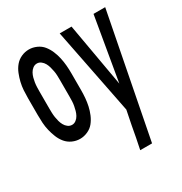

<svg xmlns="http://www.w3.org/2000/svg" viewBox="-173 -656 946 998"><g transform="rotate(-30 300.0 -156.5)"><path d="M141 8Q117 8 95 -2Q73 -12 58 -30Q43 -48 34 -70.5Q25 -93 19.5 -116Q14 -139 12.5 -162.5Q11 -186 11 -210V-310Q11 -334 12.5 -357.5Q14 -381 19.5 -404Q25 -427 34 -449.5Q43 -472 58 -490Q73 -508 95 -518Q117 -528 141 -528Q164 -528 186.5 -518Q209 -508 223.5 -490Q238 -472 247.5 -449.5Q257 -427 262 -404Q267 -381 269 -357.5Q271 -334 271 -310V-210Q271 -186 269 -162.5Q267 -139 262 -116Q257 -93 247.5 -70.5Q238 -48 223.5 -30Q209 -12 186.5 -2Q164 8 141 8ZM141 -76Q154 -76 165 -84.5Q176 -93 182.5 -105Q189 -117 192.5 -130Q196 -143 198.5 -156Q201 -169 201.5 -183Q202 -197 202 -210V-310Q202 -323 201.5 -337Q201 -351 198.5 -364Q196 -377 192.5 -390Q189 -403 182.5 -415Q176 -427 165 -435.5Q154 -444 141 -444Q127 -444 116 -435.5Q105 -427 98.5 -415Q92 -403 88.5 -390Q85 -377 83 -364Q81 -351 80.5 -337Q80 -323 80 -310V-210Q80 -197 80.5 -183Q81 -169 83 -156Q85 -143 88.5 -130Q92 -117 98.5 -105Q105 -93 116 -84.5Q127 -76 141 -76ZM381 215Q388 182 394.5 148.5Q401 115 407 81L424 -4L322 -520H393L460 -139L525 -520H595L452 215Z"/></g></svg>

Font: Iosevka Fixed Medium Extended
Style: Regular
Weight: 500
Width: 7
Monospace: yes
Designer: Belleve Invis
Foundry: Belleve Invis
Version: Version 24.1.1; ttfautohint (v1.8.4)